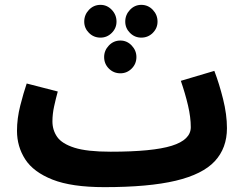

<svg xmlns="http://www.w3.org/2000/svg" viewBox="-20 -750 1006 791"><path d="M410 21Q275 21 196.5 -10Q118 -41 84 -93.5Q50 -146 50 -211Q50 -262 63.5 -315Q77 -368 90 -406L218 -373Q210 -344 203 -312Q196 -280 196 -250Q196 -214 215.5 -186Q235 -158 286.5 -141.5Q338 -125 436 -125Q609 -125 687.5 -149.5Q766 -174 766 -226Q766 -267 754.5 -316Q743 -365 725 -417L863 -458Q883 -406 899 -342Q915 -278 915 -222Q915 -140 865 -86Q815 -32 704 -5.5Q593 21 410 21ZM394 -595Q366 -595 346.5 -614.5Q327 -634 327 -661Q327 -689 346.5 -709.5Q366 -730 394 -730Q421 -730 440.5 -709.5Q460 -689 460 -661Q460 -634 440.5 -614.5Q421 -595 394 -595ZM562 -595Q535 -595 515.5 -614.5Q496 -634 496 -661Q496 -689 515.5 -709.5Q535 -730 562 -730Q590 -730 609.5 -709.5Q629 -689 629 -661Q629 -634 609.5 -614.5Q590 -595 562 -595ZM476 -448Q448 -448 428.5 -467.5Q409 -487 409 -515Q409 -542 428.5 -562.5Q448 -583 476 -583Q503 -583 522.5 -562.5Q542 -542 542 -515Q542 -487 522.5 -467.5Q503 -448 476 -448Z"/></svg>

Font: Noto Sans Arabic Cond ExtBd
Style: Regular
Weight: 800
Width: 3
Designer: Monotype Design Team, Nadine Chahine, Nizar Qandah and Khaled Hosny
Foundry: Monotype Imaging Inc.
Version: Version 2.012; ttfautohint (v1.8.4.7-5d5b)